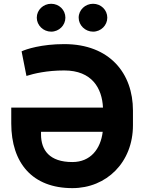

<svg xmlns="http://www.w3.org/2000/svg" viewBox="-20 -966 748 996"><path d="M38.4 -407.7V-325.3C38.7 -120 148.1 9.9 355.5 9.9C532.7 9.9 669.7 -123.9 669.7 -316.1V-392.8C669.7 -584.9 549.7 -737.2 313.2 -737.2C195.3 -737.2 115.4 -710.9 92 -699.6L117.2 -572.1C156.2 -584.5 223 -600.5 313.2 -600.5C457.4 -600.5 509.6 -507.8 514.2 -407.7ZM192.8 -267.8V-282.3H512.8C502.1 -192.8 449.2 -125.4 355.5 -125.4C236.2 -125.4 193.2 -187.5 192.8 -267.8ZM462.7 -801.8C503.9 -801.8 536.6 -834.9 536.6 -874.3C536.6 -914.4 503.9 -946.4 462.7 -946.4C421.9 -946.4 388.1 -914.4 388.1 -874.3C388.1 -834.9 421.9 -801.8 462.7 -801.8ZM170.8 -874.3C170.8 -834.9 204.5 -801.8 245.4 -801.8C286.6 -801.8 319.2 -834.9 319.2 -874.3C319.2 -914.4 286.6 -946.4 245.4 -946.4C204.5 -946.4 170.8 -914.4 170.8 -874.3Z"/></svg>

Font: Inter-Hewn
Style: Bold
Weight: 700
Designer: Rasmus Andersson
Foundry: rsms
Version: Version 3.012;git-f93a4a705